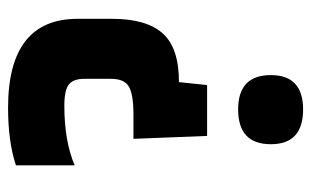

<svg xmlns="http://www.w3.org/2000/svg" viewBox="-164 -476 753 464"><g transform="rotate(90 212.0 -244.5)"><path d="M380 93Q323 112 241 112Q26 112 26 -56V-140Q26 -222 61 -261.5Q96 -301 179 -301L186 -369H309L316 -191H257Q209 -191 190 -180Q171 -169 171 -137V-72Q171 -46 184.5 -35Q198 -24 236 -24Q322 -24 380 -49ZM329 -523Q329 -444 245 -444Q162 -444 162 -523Q162 -601 245 -601Q329 -601 329 -523Z"/></g></svg>

Font: Khand Black
Style: Regular
Weight: 900
Designer: Sanchit Sawaria and Jyotish Sonowal (Devanagari), Satya Rajpurohit (Latin)
Foundry: Indian Type Foundry
Version: Version 2.000;PS 1.0;hotconv 1.0.79;makeotf.lib2.5.61930